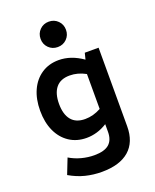

<svg xmlns="http://www.w3.org/2000/svg" viewBox="-170 -818 919 1137"><g transform="rotate(-20 290.0 -250.0)"><path d="M272 222Q218 222 168.5 209.5Q119 197 71 169L109 72Q144 93 184 103.5Q224 114 264 114Q327 114 356.5 88.5Q386 63 386 11V-37Q354 -17 321.5 -7.5Q289 2 256 2Q194 2 147.5 -29Q101 -60 76 -115Q51 -170 51 -243Q51 -316 76 -371Q101 -426 147.5 -457Q194 -488 256 -488Q333 -488 407 -436L417 -476H504V19Q504 118 444.5 170Q385 222 272 222ZM286 -106Q337 -106 386 -133V-353Q337 -380 286 -380Q228 -380 199 -344.5Q170 -309 170 -243Q170 -177 199 -141.5Q228 -106 286 -106ZM279 -562Q245 -562 222 -585Q199 -608 199 -642Q199 -676 222 -699Q245 -722 279 -722Q313 -722 336 -699Q359 -676 359 -642Q359 -608 336 -585Q313 -562 279 -562Z"/></g></svg>

Font: Sometype Mono
Style: Bold
Weight: 700
Monospace: yes
Designer: Ryoichi Tsunekawa
Foundry: Dharma Type
Version: Version 1.000; ttfautohint (v1.8.3)